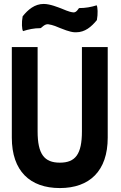

<svg xmlns="http://www.w3.org/2000/svg" viewBox="-20 -942 616 975"><path d="M382 -901C379 -901 370 -878 353 -879C329 -881 303 -895 291 -899C277 -904 235 -922 202 -922C156 -922 122 -893 95 -859C89 -827 91 -793 97 -784C125 -793 153 -799 185 -799C191 -799 204 -820 224 -819C248 -816 275 -804 284 -800C295 -796 333 -779 360 -778H366C412 -778 444 -806 472 -840C478 -872 476 -906 471 -915C442 -906 414 -901 382 -901ZM396 -703V-275C396 -159 363 -116 284 -116C205 -116 171 -159 171 -275V-703H40V-243C40 -74 132 13 284 13C435 13 527 -74 527 -243V-703Z"/></svg>

Font: Bluebird
Style: Nrw
Weight: 400
Designer: Jasper
Foundry: Cannot Into Space Fonts
Version: Version 0.98